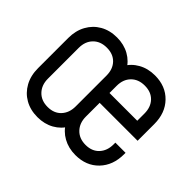

<svg xmlns="http://www.w3.org/2000/svg" viewBox="-123 -754 966 966"><g transform="rotate(45 359.5 -271.5)"><path d="M227 12.2Q176.1 12.2 137.4 -9.9Q98.8 -32 76.9 -71.8Q55 -111.6 55 -164.5V-378.8Q55 -431.2 76.9 -470.9Q98.8 -510.6 137.4 -532.7Q176.1 -554.8 227 -554.8Q276.5 -554.8 315 -533.1Q353.5 -511.5 374.5 -473.2H349.2Q370.2 -511.5 408.9 -533.1Q447.5 -554.8 497 -554.8Q573.4 -554.8 620.4 -506.2Q667.5 -457.8 667.5 -378.8V-260.2H397.5V-162Q397.5 -116.7 424.6 -88.5Q451.6 -60.2 497 -60.2Q542.4 -60.2 568.7 -88.5Q595 -116.7 595 -162V-174.5H667.5V-164.5Q667.5 -85.3 620.4 -36.5Q573.4 12.2 497 12.2Q447.5 12.2 408.9 -9.4Q370.2 -31 349.2 -69.2H374.5Q353.5 -31 315 -9.4Q276.5 12.2 227 12.2ZM227 -60.2Q272.4 -60.2 298.7 -88.5Q325 -116.7 325 -162V-381.2Q325 -427 298.7 -454.6Q272.4 -482.2 227 -482.2Q181.6 -482.2 154.6 -454.6Q127.5 -427 127.5 -381.2V-162Q127.5 -116.7 154.6 -88.5Q181.6 -60.2 227 -60.2ZM397.5 -330.2H595V-381.2Q595 -427 568.7 -454.6Q542.4 -482.2 497 -482.2Q451.6 -482.2 424.6 -454.6Q397.5 -427 397.5 -381.2Z"/></g></svg>

Font: Mohave Light
Style: Regular
Weight: 300
Designer: Gumpita Rahayu
Foundry: Tokotype
Version: Version 2.003